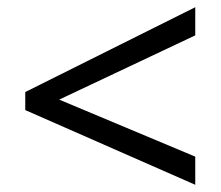

<svg xmlns="http://www.w3.org/2000/svg" viewBox="-20 -628 612 532"><path d="M521 -116 50 -323V-373L521 -608V-530L144 -352L521 -194Z"/></svg>

Font: Noto Sans NKo
Style: Regular
Weight: 400
Designer: Monotype Design Team
Foundry: Monotype Imaging Inc.
Version: Version 2.003; ttfautohint (v1.8.4.7-5d5b)